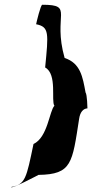

<svg xmlns="http://www.w3.org/2000/svg" viewBox="-20 -740 389 808"><path d="M27 47C25 58 142 -4 142 -4C283 -6 284 -54 313 -240C317 -268 330 -283 348 -284C348 -284 347 -342 340 -351C328 -416 319 -474 252 -496C200 -678 295 -720 158 -720C151 -720 134 -648 132 -638C188 -627 184 -600 170 -456C222 -428 194 -314 209 -295C188 -274 181 -162 121 -134C91 10 87 36 27 47Z"/></svg>

Font: Ampere
Style: SuCndIta
Weight: 400
Version: Version 1